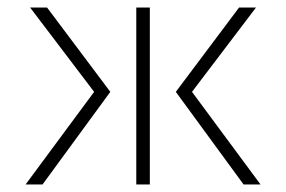

<svg xmlns="http://www.w3.org/2000/svg" viewBox="-20 -490 760 510"><path d="M342 -470V0H378V-470ZM48 0H93L273 -246L105 -470H60L230 -246ZM447 -246 627 0H672L490 -246L660 -470H615Z"/></svg>

Font: Kreadon Extra Light
Style: Regular
Weight: 200
Designer: kohakuno
Foundry: StudioGnu
Version: Version 1.000;Glyphs 3.1.2 (3151)